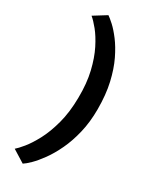

<svg xmlns="http://www.w3.org/2000/svg" viewBox="-256 -928 925 1150"><g transform="rotate(30 206.0 -352.5)"><path d="M126 -866Q140.5 -856.5 167.8 -831.8Q195 -807 226.5 -765.5Q258 -724 286.8 -664.5Q315.5 -605 333.8 -525.8Q352 -446.5 352 -345.5Q352 -257 334.2 -182.8Q316.5 -108.5 288.5 -49.2Q260.5 10 229 53.5Q197.5 97 170 124Q142.5 151 126 161L40 107.5Q56 94.5 84.8 59.5Q113.5 24.5 143.8 -32.2Q174 -89 195.2 -168Q216.5 -247 217.5 -347.5Q219 -448 200.2 -526.2Q181.5 -604.5 152.5 -662Q123.5 -719.5 93 -757Q62.5 -794.5 40 -812.5Z"/></g></svg>

Font: Merriweather Sans
Style: Bold
Weight: 700
Designer: Eben Sorkin
Foundry: Eben Sorkin
Version: Version 1.008; ttfautohint (v1.7.19-72a1) -l 8 -r 50 -G 200 